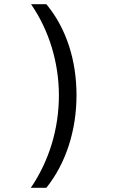

<svg xmlns="http://www.w3.org/2000/svg" viewBox="-20 -734 570 916"><path d="M201 -714H128C214 -590 261 -435 261 -279C261 -121 215 33 127 162H201C295 45 345 -113 345 -280C345 -445 297 -599 201 -714Z"/></svg>

Font: Noto Sans Mono Condensed
Style: Regular
Weight: 400
Width: 3
Designer: Monotype Design Team
Foundry: Monotype Imaging Inc.
Version: Version 2.014